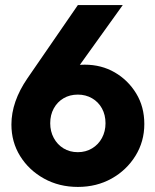

<svg xmlns="http://www.w3.org/2000/svg" viewBox="-20 -726 613 757"><path d="M287 11Q213 11 153.5 -22Q94 -55 59.5 -110.5Q25 -166 25 -235Q25 -325 88 -417L287 -706H464L243 -398L184 -393Q198 -417 213.5 -434.5Q229 -452 253 -461.5Q277 -471 314 -471Q380 -471 432.5 -440.5Q485 -410 517 -357.5Q549 -305 549 -237Q549 -168 514 -111.5Q479 -55 420 -22Q361 11 287 11ZM287 -126Q318 -126 343 -141Q368 -156 382 -182Q396 -208 396 -240Q396 -273 382 -298.5Q368 -324 343 -338.5Q318 -353 287 -353Q255 -353 230.5 -338.5Q206 -324 192 -298.5Q178 -273 178 -240Q178 -208 192 -182Q206 -156 230.5 -141Q255 -126 287 -126Z"/></svg>

Font: Outfit
Style: Bold
Weight: 700
Designer: Rodrigo Fuenzalida
Foundry: fragTYPE
Version: Version 1.100;gftools[0.9.27]